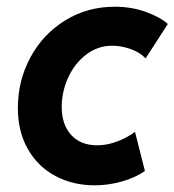

<svg xmlns="http://www.w3.org/2000/svg" viewBox="-20 -551 524 577"><path d="M33.7 -226.1Q33.7 -308.6 71.3 -378.4Q108.9 -448.2 175.5 -489.5Q242.2 -530.8 324.7 -530.8Q375 -530.8 417.7 -515.4Q460.4 -500 484.4 -479L417.5 -375.5Q402.3 -392.6 373.8 -403.1Q345.2 -413.6 317.4 -413.6Q273.9 -413.6 239.3 -387.2Q204.6 -360.8 185.1 -318.4Q165.5 -275.9 165.5 -229.5Q165.5 -176.8 193.8 -145.5Q222.2 -114.3 272.5 -114.3Q301.8 -114.3 332.5 -126Q363.3 -137.7 385.7 -154.8L415.5 -37.1Q385.7 -16.6 345.7 -5.4Q305.7 5.9 264.6 5.9Q199.2 5.9 146.7 -22Q94.2 -49.8 64 -102.5Q33.7 -155.3 33.7 -226.1Z"/></svg>

Font: Reddit Sans Fudge
Style: Bold
Weight: 700
Italic angle: -11.25°
Designer: Stephen Hutchings
Version: Version 1.013